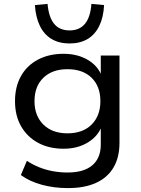

<svg xmlns="http://www.w3.org/2000/svg" viewBox="-20 -776 723 985"><path d="M328 189Q258 189 195 172Q132 155 87 122L118 49Q148 69 182 82.5Q216 96 252.5 102.5Q289 109 327 109Q410 109 453.5 72Q497 35 497 -34V-129H502Q483 -77 430.5 -45Q378 -13 306 -13Q231 -13 175 -43.5Q119 -74 88 -128.5Q57 -183 57 -257Q57 -331 87.5 -385.5Q118 -440 174.5 -470Q231 -500 306 -500Q378 -500 431 -468.5Q484 -437 503 -383H497V-491H593V-44Q593 31 562.5 83Q532 135 473 162Q414 189 328 189ZM326 -92Q405 -92 450 -137Q495 -182 495 -257Q495 -333 450 -377Q405 -421 326 -421Q248 -421 202.5 -377Q157 -333 157 -257Q157 -182 202.5 -137Q248 -92 326 -92ZM337 -553Q283 -553 244.5 -576Q206 -599 184.5 -643.5Q163 -688 159 -750L224 -756Q230 -688 257.5 -654Q285 -620 337 -620Q388 -620 416 -654Q444 -688 449 -756L514 -750Q511 -688 489.5 -643.5Q468 -599 429.5 -576Q391 -553 337 -553Z"/></svg>

Font: Nunito Sans 10pt SemiExpanded Medium
Style: Regular
Weight: 500
Width: 6
Designer: Vernon Adams
Foundry: Vernon Adams
Version: Version 3.101;gftools[0.9.27]